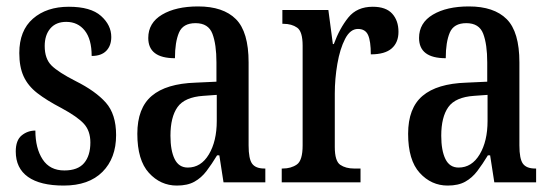

<svg xmlns="http://www.w3.org/2000/svg" viewBox="-20 -567 1717 597"><path d="M178 10Q105 10 67 -17Q29 -44 29 -96Q29 -131 47.5 -146Q66 -161 90 -161Q90 -106 112.5 -71.5Q135 -37 180 -37Q222 -37 241.5 -60Q261 -83 261 -124Q261 -160 241 -182Q221 -204 171 -231Q125 -255 96 -277.5Q67 -300 53.5 -329.5Q40 -359 40 -402Q40 -472 82.5 -509Q125 -546 194 -546Q262 -546 294 -517.5Q326 -489 326 -452Q326 -425 310.5 -409Q295 -393 265 -393Q265 -445 243.5 -472Q222 -499 186 -499Q154 -499 136.5 -478.5Q119 -458 119 -424Q119 -384 140.5 -363Q162 -342 215 -315Q277 -284 309 -248Q341 -212 341 -147Q341 -75 298.5 -32.5Q256 10 178 10Z M530 10Q479 10 443 -29.5Q407 -69 407 -151Q407 -231 452 -269Q497 -307 588 -310L653 -313V-373Q653 -429 640.5 -462Q628 -495 588 -495Q549 -495 536.5 -465.5Q524 -436 524 -386Q441 -386 441 -449Q441 -496 484 -521.5Q527 -547 596 -547Q674 -547 713.5 -507.5Q753 -468 753 -373V-115Q753 -73 764 -58Q775 -43 802 -43H805V0H675L662 -84H655Q638 -56 622 -35Q606 -14 584.5 -2Q563 10 530 10ZM564 -46Q605 -46 629.5 -87Q654 -128 654 -191V-272L612 -269Q554 -265 532 -234Q510 -203 510 -145Q510 -99 523 -72.5Q536 -46 564 -46Z M856 0V-43H859Q885 -43 903 -55.5Q921 -68 921 -115V-425Q921 -469 904 -481Q887 -493 861 -493H858V-536H1001L1015 -430H1018Q1036 -479 1063 -512.5Q1090 -546 1139 -546Q1180 -546 1199.5 -524.5Q1219 -503 1219 -468Q1219 -435 1198 -416.5Q1177 -398 1133 -398Q1133 -439 1124.5 -458Q1116 -477 1093 -477Q1069 -477 1053 -446Q1037 -415 1029 -368.5Q1021 -322 1021 -276V-110Q1021 -66 1038 -54.5Q1055 -43 1081 -43H1101V0Z M1372 10Q1321 10 1285 -29.5Q1249 -69 1249 -151Q1249 -231 1294 -269Q1339 -307 1430 -310L1495 -313V-373Q1495 -429 1482.5 -462Q1470 -495 1430 -495Q1391 -495 1378.5 -465.5Q1366 -436 1366 -386Q1283 -386 1283 -449Q1283 -496 1326 -521.5Q1369 -547 1438 -547Q1516 -547 1555.5 -507.5Q1595 -468 1595 -373V-115Q1595 -73 1606 -58Q1617 -43 1644 -43H1647V0H1517L1504 -84H1497Q1480 -56 1464 -35Q1448 -14 1426.5 -2Q1405 10 1372 10ZM1406 -46Q1447 -46 1471.5 -87Q1496 -128 1496 -191V-272L1454 -269Q1396 -265 1374 -234Q1352 -203 1352 -145Q1352 -99 1365 -72.5Q1378 -46 1406 -46Z"/></svg>

Font: Noto Serif ExtraCondensed Medium
Style: Regular
Weight: 500
Width: 2
Designer: Monotype Design Team
Foundry: Monotype Imaging Inc.
Version: Version 2.015